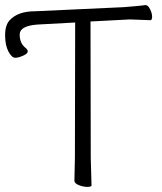

<svg xmlns="http://www.w3.org/2000/svg" viewBox="-37 -725 634 751"><path d="M447 -697Q470 -699 494 -701Q518 -703 530 -705H533Q542 -705 550 -689Q558 -673 558 -659.5Q558 -646 551 -646L471 -649L317 -641L318 -106L321 0Q321 6 304.5 6Q288 6 271 -1Q254 -8 254 -18L256 -107L257 -637L110 -629Q40 -624 40 -590Q40 -556 62 -538.5Q84 -521 55 -508Q36 -499 22.5 -499Q9 -499 -4 -523.5Q-17 -548 -17 -587.5Q-17 -627 1 -646Q33 -681 101 -681ZM62 -539Z"/></svg>

Font: LXGW WenKai Light
Style: Regular
Weight: 300
Designer: LXGW / Fontworks Inc.
Foundry: LXGW / Fontworks Inc.
Version: Version 1.501; October 10, 2024